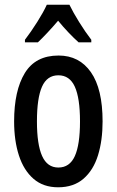

<svg xmlns="http://www.w3.org/2000/svg" viewBox="-20 -786 496 816"><path d="M416 -270Q416 -189 396.5 -126Q377 -63 335 -26.5Q293 10 227 10Q164 10 122.5 -26Q81 -62 60.5 -125Q40 -188 40 -270Q40 -401 85.5 -475.5Q131 -550 229 -550Q317 -550 366.5 -479Q416 -408 416 -270ZM137 -270Q137 -172 159 -123Q181 -74 228 -74Q276 -74 298 -122.5Q320 -171 320 -270Q320 -369 298 -417.5Q276 -466 228 -466Q180 -466 158.5 -417.5Q137 -369 137 -270ZM275 -766Q291 -733 316.5 -692Q342 -651 368 -617V-606H314Q294 -624 271.5 -647.5Q249 -671 227 -698Q204 -671 181 -646.5Q158 -622 141 -606H86V-617Q112 -651 138.5 -693Q165 -735 179 -766Z"/></svg>

Font: Noto Sans Kannada ExtraCondensed Medium
Style: Regular
Weight: 500
Width: 2
Designer: Jelle Bosma - Monotype Design Team
Foundry: Monotype Imaging Inc.
Version: Version 2.005; ttfautohint (v1.8.4.7-5d5b)